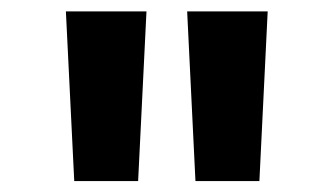

<svg xmlns="http://www.w3.org/2000/svg" viewBox="-20 -748 599 345"><path d="M113.4 -422.7 98.4 -727.5H243.2L228.2 -422.7ZM331.2 -422.7 316.3 -727.5H461L446.1 -422.7Z"/></svg>

Font: GitLab Sans
Style: Regular
Weight: 400
Designer: Rasmus Andersson
Foundry: Modifications by GitLab B.V., manufactured by rsms
Version: Version 4.000;git-c8fb6b7